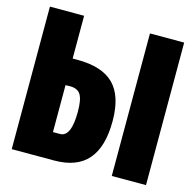

<svg xmlns="http://www.w3.org/2000/svg" viewBox="-106 -842 973 953"><g transform="rotate(15 380.0 -366.0)"><path d="M210.9 -512.7H235.8Q363.3 -512.7 423.1 -452.4Q482.9 -392.1 482.9 -263.7Q482.9 -130.9 426 -65.4Q369.1 0 252.9 0H35.2V-732.4H210.9ZM210.9 -134.8H247.1Q304.2 -134.8 304.2 -264.2Q304.2 -326.2 288.8 -351.3Q273.4 -376.5 234.4 -376.5Q221.2 -376.5 210.9 -376ZM725.1 0H549.3V-732.4H725.1Z"/></g></svg>

Font: Anton
Style: Regular
Weight: 400
Designer: Vernon Adams, Tural Alisoy
Foundry: Vernon Adams
Version: Version 2.300